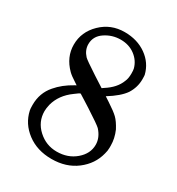

<svg xmlns="http://www.w3.org/2000/svg" viewBox="-166 -772 831 900"><g transform="rotate(30 250.0 -322.5)"><path d="M69 -496Q69 -565 121 -615.5Q173 -666 247 -666Q316 -666 365 -631Q414 -596 428 -539Q429 -533 429 -515Q429 -472 405 -434Q380 -398 320 -361Q332 -353 346 -344Q386 -318 403.5 -301Q421 -284 439 -250Q456 -211 456 -172V-160Q456 -144 451 -127Q435 -63 380 -21Q325 21 246 21Q168 21 113.5 -20Q59 -61 45 -125Q43 -133 43 -155Q43 -219 83 -265Q116 -304 167 -332L176 -337L161 -347Q134 -364 121 -377Q69 -429 69 -496ZM249 -626Q203 -626 165 -600.5Q127 -575 127 -532Q127 -500 151 -474Q159 -465 228 -420L284 -384L294 -391Q346 -424 363 -469Q371 -486 371 -513Q371 -531 369 -539Q359 -577 326.5 -601.5Q294 -626 249 -626ZM250 -21Q310 -21 351.5 -56.5Q393 -92 393 -140Q393 -179 362 -213Q350 -225 277 -272Q263 -281 245.5 -292Q228 -303 220 -308L212 -313Q207 -313 184 -295Q127 -254 111 -194Q106 -172 106 -157Q106 -100 149 -60.5Q192 -21 250 -21Z"/></g></svg>

Font: KaTeX_Math
Style: Italic
Weight: 400
Version: Version 3699957226